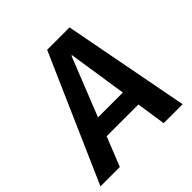

<svg xmlns="http://www.w3.org/2000/svg" viewBox="-224 -839 988 988"><g transform="rotate(-45 270.0 -345.5)"><path d="M393 -160H162L98 0H-43L260 -691H423L555 0H417ZM199 -260H380L331 -581H327Z"/></g></svg>

Font: Xgbmvzvtohvqztyvzapvmeyoton
Style: Regular
Weight: 500
Italic angle: -8°
Designer: Carrois Corporate & Edenspiekermann
Foundry: Carrois Corporate GbR & Edenspiekermann AG
Version: Version 2.001